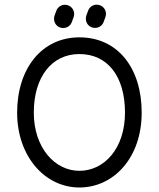

<svg xmlns="http://www.w3.org/2000/svg" viewBox="-20 -811 698 843"><path d="M328.6 -61C220.2 -61 128.4 -163.1 128.4 -316.4C128.4 -474.1 208 -573.7 328.6 -573.7C452.1 -573.7 528.8 -476.1 528.8 -316.4C528.8 -157.7 436.5 -61 328.6 -61ZM328.6 12.2C478.5 12.2 602.1 -117.7 602.1 -316.4C602.1 -511.7 497.6 -647 328.6 -647C163.1 -647 55.2 -509.8 55.2 -316.4C55.2 -124.5 177.2 12.2 328.6 12.2ZM295.4 -714.4 303.2 -735.8C304.7 -740.2 305.7 -744.6 305.7 -749.5C305.7 -772 287.6 -790 265.1 -790C247.6 -790 232.9 -779.3 227.1 -763.2L219.2 -741.7C217.8 -737.3 217.3 -732.9 217.3 -728C217.3 -705.6 234.9 -688 257.3 -688C274.9 -688 289.6 -698.2 295.4 -714.4ZM435.1 -714.8 442.9 -736.3C444.3 -740.7 445.3 -745.1 445.3 -750C445.3 -772.5 427.2 -790.5 404.8 -790.5C387.2 -790.5 372.6 -779.8 366.7 -763.7L358.9 -742.2C357.4 -737.8 356.9 -733.4 356.9 -728.5C356.9 -706.1 374.5 -688.5 397 -688.5C414.6 -688.5 429.2 -698.7 435.1 -714.8Z"/></svg>

Font: Velvelyne
Style: Regular
Weight: 400
Designer: Manon Van der Borght et Mariel Nils
Foundry: Velvetyne
Version: Version 1.070;Glyphs 3.3.1 (3343)